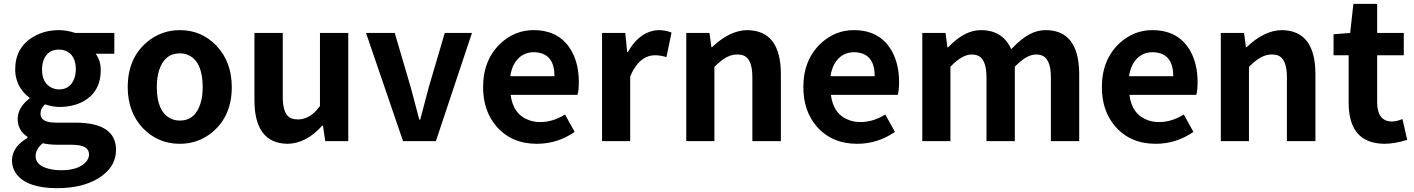

<svg xmlns="http://www.w3.org/2000/svg" viewBox="-20 -730 7315 993"><path d="M276.4 243.2Q122.1 243.2 66.4 171.9Q42 139.6 42 98.6Q43 29.3 122.1 -16.6V-22.5Q71.3 -54.7 71.3 -116.2Q73.2 -175.8 132.8 -220.7V-224.6Q72.3 -269.5 60.5 -342.8Q58.6 -357.4 58.6 -371.1Q58.6 -483.4 151.4 -539.1Q210 -574.2 285.2 -574.2Q325.2 -574.2 369.1 -559.6H571.3V-452.1H474.6Q501 -418 501 -367.2Q501 -252 404.3 -202.1Q352.5 -176.8 285.2 -176.8Q254.9 -176.8 212.9 -190.4Q189.5 -169.9 189.5 -141.6Q189.5 -105.5 239.3 -97.7Q255.9 -95.7 277.3 -95.7H372.1Q579.1 -94.7 580.1 43.9Q580.1 137.7 485.4 194.3Q401.4 243.2 276.4 243.2ZM285.2 -267.6Q340.8 -267.6 362.3 -319.3Q372.1 -342.8 372.1 -371.1Q372.1 -446.3 318.4 -467.8Q302.7 -473.6 285.2 -473.6Q227.5 -473.6 206.1 -420.9Q197.3 -398.4 197.3 -371.1Q197.3 -298.8 249 -275.4Q266.6 -267.6 285.2 -267.6ZM297.9 150.4Q385.7 150.4 424.8 107.4Q440.4 88.9 440.4 69.3Q440.4 27.3 381.8 20.5Q366.2 18.6 346.7 18.6H279.3Q232.4 18.6 201.2 10.7Q165 40 164.1 76.2Q164.1 127 235.4 143.6Q263.7 150.4 297.9 150.4Z M910.2 13.7Q796.9 13.7 718.8 -67.4Q640.6 -150.4 640.6 -279.3Q640.6 -427.7 739.3 -511.7Q813.5 -574.2 910.2 -574.2Q1023.4 -574.2 1100.6 -492.2Q1178.7 -409.2 1178.7 -279.3Q1178.7 -131.8 1080.1 -47.9Q1006.8 13.7 910.2 13.7ZM910.2 -106.4Q990.2 -106.4 1017.6 -197.3Q1028.3 -233.4 1028.3 -279.3Q1028.3 -405.3 960 -442.4Q937.5 -454.1 910.2 -454.1Q831.1 -454.1 802.7 -366.2Q791 -328.1 791 -279.3Q791 -156.2 858.4 -119.1Q881.8 -106.4 910.2 -106.4Z M1467.8 13.7Q1296.9 11.7 1295.9 -210V-559.6H1442.4V-228.5Q1442.4 -133.8 1488.3 -117.2Q1502.9 -112.3 1520.5 -112.3Q1574.2 -112.3 1617.2 -160.2Q1626 -169.9 1634.8 -181.6V-559.6H1781.2V0H1662.1L1650.4 -80.1H1646.5Q1564.5 11.7 1467.8 13.7Z M2064.5 0 1873 -559.6H2021.5L2103.5 -281.2Q2111.3 -250 2128.9 -185.5Q2142.6 -135.7 2148.4 -111.3H2153.3Q2159.2 -135.7 2198.2 -281.2L2280.3 -559.6H2420.9L2234.4 0Z M2756.8 13.7Q2625 13.7 2546.9 -77.1Q2478.5 -157.2 2478.5 -279.3Q2478.5 -422.9 2572.3 -508.8Q2645.5 -574.2 2739.3 -574.2Q2878.9 -574.2 2939.5 -460Q2973.6 -394.5 2973.6 -305.7Q2973.6 -261.7 2966.8 -239.3H2621.1Q2633.8 -136.7 2718.8 -107.4Q2745.1 -98.6 2776.4 -98.6Q2840.8 -99.6 2902.3 -137.7L2952.1 -47.9Q2863.3 13.7 2756.8 13.7ZM2619.1 -335.9H2847.7Q2847.7 -444.3 2763.7 -458Q2752.9 -460 2741.2 -460Q2673.8 -460 2638.7 -398.4Q2624 -371.1 2619.1 -335.9Z M3093.8 0V-559.6H3213.9L3223.6 -460.9H3227.5Q3278.3 -551.8 3355.5 -570.3Q3372.1 -574.2 3386.7 -574.2Q3422.9 -574.2 3453.1 -561.5L3426.8 -434.6Q3395.5 -444.3 3368.2 -444.3Q3300.8 -444.3 3256.8 -370.1Q3247.1 -353.5 3239.3 -334V0Z M3529.3 0V-559.6H3649.4L3659.2 -486.3H3663.1Q3753.9 -573.2 3844.7 -574.2Q4017.6 -572.3 4018.6 -348.6V0H3871.1V-331.1Q3871.1 -427.7 3822.3 -444.3Q3808.6 -448.2 3792 -448.2Q3745.1 -448.2 3696.3 -404.3Q3686.5 -395.5 3674.8 -384.8V0Z M4413.1 13.7Q4281.2 13.7 4203.1 -77.1Q4134.8 -157.2 4134.8 -279.3Q4134.8 -422.9 4228.5 -508.8Q4301.8 -574.2 4395.5 -574.2Q4535.2 -574.2 4595.7 -460Q4629.9 -394.5 4629.9 -305.7Q4629.9 -261.7 4623 -239.3H4277.3Q4290 -136.7 4375 -107.4Q4401.4 -98.6 4432.6 -98.6Q4497.1 -99.6 4558.6 -137.7L4608.4 -47.9Q4519.5 13.7 4413.1 13.7ZM4275.4 -335.9H4503.9Q4503.9 -444.3 4419.9 -458Q4409.2 -460 4397.5 -460Q4330.1 -460 4294.9 -398.4Q4280.3 -371.1 4275.4 -335.9Z M4750 0V-559.6H4870.1L4879.9 -485.4H4883.8Q4960 -565.4 5035.2 -573.2Q5045.9 -574.2 5055.7 -574.2Q5166 -573.2 5210 -475.6Q5287.1 -557.6 5352.5 -570.3Q5370.1 -574.2 5387.7 -574.2Q5535.2 -574.2 5557.6 -408.2Q5561.5 -379.9 5561.5 -348.6V0H5415V-331.1Q5415 -430.7 5362.3 -445.3Q5350.6 -448.2 5336.9 -448.2Q5288.1 -447.3 5228.5 -384.8V0H5082V-331.1Q5082 -430.7 5029.3 -445.3Q5017.6 -448.2 5003.9 -448.2Q4955.1 -447.3 4895.5 -384.8V0Z M5957 13.7Q5825.2 13.7 5747.1 -77.1Q5678.7 -157.2 5678.7 -279.3Q5678.7 -422.9 5772.5 -508.8Q5845.7 -574.2 5939.5 -574.2Q6079.1 -574.2 6139.6 -460Q6173.8 -394.5 6173.8 -305.7Q6173.8 -261.7 6167 -239.3H5821.3Q5834 -136.7 5918.9 -107.4Q5945.3 -98.6 5976.6 -98.6Q6041 -99.6 6102.5 -137.7L6152.3 -47.9Q6063.5 13.7 5957 13.7ZM5819.3 -335.9H6047.9Q6047.9 -444.3 5963.9 -458Q5953.1 -460 5941.4 -460Q5874 -460 5838.9 -398.4Q5824.2 -371.1 5819.3 -335.9Z M6293.9 0V-559.6H6414.1L6423.8 -486.3H6427.7Q6518.6 -573.2 6609.4 -574.2Q6782.2 -572.3 6783.2 -348.6V0H6635.7V-331.1Q6635.7 -427.7 6586.9 -444.3Q6573.2 -448.2 6556.6 -448.2Q6509.8 -448.2 6460.9 -404.3Q6451.2 -395.5 6439.5 -384.8V0Z M7139.6 13.7Q6956.1 11.7 6955.1 -196.3V-444.3H6877V-552.7L6962.9 -559.6L6979.5 -710H7102.5V-559.6H7240.2V-444.3H7102.5V-196.3Q7104.5 -102.5 7178.7 -101.6Q7202.1 -101.6 7233.4 -114.3L7257.8 -6.8Q7193.4 13.7 7139.6 13.7Z"/></svg>

Font: Taipei Sans TC Beta
Style: Bold
Weight: 700
Designer: JT Foundry
Foundry: JT Foundry
Version: Version 1.000